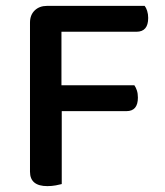

<svg xmlns="http://www.w3.org/2000/svg" viewBox="-20 -627 561 653"><path d="M472 -607Q477 -601 480.5 -590Q484 -579 484 -566Q484 -519 444 -519H189V-337H437Q442 -330 445.5 -319.5Q449 -309 449 -295Q449 -249 410 -249H190V-1Q183 1 169.5 3.5Q156 6 141 6Q82 6 82 -43V-550Q82 -576 98 -591.5Q114 -607 140 -607Z"/></svg>

Font: Baloo 2 Medium
Style: Regular
Weight: 500
Designer: Sarang Kulkarni and Ek Type
Foundry: Ek Type
Version: Version 1.640;hotconv 1.0.111;makeotfexe 2.5.65597; ttfautoh